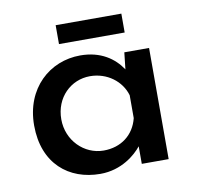

<svg xmlns="http://www.w3.org/2000/svg" viewBox="-68 -631 728 711"><g transform="rotate(-10 295.5 -275.5)"><path d="M186 -561V-490H433V-561ZM254 10C334 10 388 -37 411 -66V0H512V-418H419L412 -355C383 -399 333 -435 256 -435C141 -435 43 -349 43 -209C43 -65 136 10 254 10ZM281 -73C208 -73 146 -134 146 -214C146 -296 206 -353 278 -353C342 -353 395 -313 411 -258V-172C396 -111 347 -73 281 -73Z"/></g></svg>

Font: Reem Kufi
Style: Regular
Weight: 400
Designer: Khaled Hosny
Version: Version 0.007